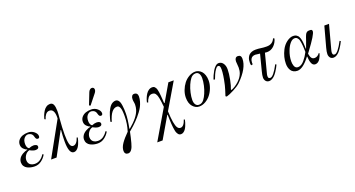

<svg xmlns="http://www.w3.org/2000/svg" viewBox="-56 -1537 4857 2625"><g transform="rotate(-20 2373.0 -224.0)"><path d="M48 -103Q48 -126 58 -147Q68 -168 83 -182.5Q98 -197 117 -208.5Q136 -220 154.5 -227Q173 -234 190 -237V-241Q166 -248 141 -273.5Q116 -299 116 -336Q116 -376 140.5 -404Q165 -432 200.5 -444Q236 -456 278 -456Q330 -456 367 -424.5Q404 -393 404 -359Q404 -329 378 -329Q362 -329 354 -341.5Q346 -354 340 -378Q336 -395 326 -406.5Q316 -418 304 -423Q292 -428 284 -430Q276 -432 270 -432Q238 -432 213 -403Q188 -374 188 -319Q188 -296 196 -276Q204 -256 220 -248Q258 -264 288 -264Q312 -264 328 -255Q344 -246 344 -228Q344 -194 296 -194Q264 -194 213 -222Q173 -210 150.5 -175.5Q128 -141 128 -107Q128 -82 137.5 -64Q147 -46 162.5 -37Q178 -28 192.5 -24Q207 -20 222 -20Q270 -20 305.5 -46.5Q341 -73 364 -110L378 -100Q353 -54 309 -21Q265 12 210 12Q182 12 155 6Q128 0 103 -12.5Q78 -25 63 -48.5Q48 -72 48 -103Z M450 0 725 -496Q726 -504 726 -520Q726 -574 709 -605Q692 -636 656 -636Q622 -636 599.5 -607Q577 -578 568 -542L552 -550Q559 -580 570.5 -607.5Q582 -635 599 -661.5Q616 -688 640.5 -704Q665 -720 694 -720Q730 -720 744 -687Q758 -654 758 -594Q758 -556 751 -484Q740 -356 740 -257Q740 -170 752.5 -121Q765 -72 798 -72Q852 -72 882 -164L896 -158Q891 -136 885 -115Q879 -94 868.5 -70Q858 -46 846 -29Q834 -12 817 0Q800 12 780 12Q708 12 708 -168Q708 -246 716 -334H710L530 0Z M966 -103Q966 -126 976 -147Q986 -168 1001 -182.5Q1016 -197 1035 -208.5Q1054 -220 1072.5 -227Q1091 -234 1108 -237V-241Q1084 -248 1059 -273.5Q1034 -299 1034 -336Q1034 -376 1058.5 -404Q1083 -432 1118.5 -444Q1154 -456 1196 -456Q1248 -456 1285 -424.5Q1322 -393 1322 -359Q1322 -329 1296 -329Q1280 -329 1272 -341.5Q1264 -354 1258 -378Q1254 -395 1244 -406.5Q1234 -418 1222 -423Q1210 -428 1202 -430Q1194 -432 1188 -432Q1156 -432 1131 -403Q1106 -374 1106 -319Q1106 -296 1114 -276Q1122 -256 1138 -248Q1176 -264 1206 -264Q1230 -264 1246 -255Q1262 -246 1262 -228Q1262 -194 1214 -194Q1182 -194 1131 -222Q1091 -210 1068.5 -175.5Q1046 -141 1046 -107Q1046 -82 1055.5 -64Q1065 -46 1080.5 -37Q1096 -28 1110.5 -24Q1125 -20 1140 -20Q1188 -20 1223.5 -46.5Q1259 -73 1282 -110L1296 -100Q1271 -54 1227 -21Q1183 12 1128 12Q1100 12 1073 6Q1046 0 1021 -12.5Q996 -25 981 -48.5Q966 -72 966 -103ZM1190 -518 1257 -689Q1265 -708 1278.5 -719Q1292 -730 1305 -730Q1324 -730 1332 -719.5Q1340 -709 1340 -695Q1340 -670 1315 -641L1209 -508Z M1388 -208Q1393 -230 1397.5 -246Q1402 -262 1410.5 -290Q1419 -318 1427.5 -338Q1436 -358 1450 -382Q1464 -406 1478 -421Q1492 -436 1512 -446Q1532 -456 1554 -456Q1574 -456 1588 -441.5Q1602 -427 1609 -407Q1616 -387 1620 -354.5Q1624 -322 1625 -299Q1626 -276 1626 -243Q1626 -163 1600 -31L1606 -28Q1745 -142 1775 -241Q1786 -278 1786 -312Q1786 -334 1782 -352Q1778 -370 1778 -394Q1778 -421 1789.5 -438.5Q1801 -456 1823 -456Q1848 -456 1861 -441.5Q1874 -427 1874 -402Q1874 -365 1862.5 -326.5Q1851 -288 1836 -259Q1821 -230 1795.5 -195.5Q1770 -161 1753 -142.5Q1736 -124 1709 -95Q1664 -48 1594 10Q1579 86 1558 164Q1528 282 1471 282Q1446 282 1433 267.5Q1420 253 1420 228Q1420 178 1458 123Q1496 68 1564 1Q1598 -106 1598 -210Q1598 -227 1598 -236Q1598 -245 1597 -262.5Q1596 -280 1595 -290Q1594 -300 1591 -315Q1588 -330 1584 -338.5Q1580 -347 1574 -355.5Q1568 -364 1560 -368Q1552 -372 1542 -372Q1454 -372 1406 -200Z M1894 276 2145 -150Q2141 -193 2137.5 -220.5Q2134 -248 2129 -276Q2124 -304 2118 -319.5Q2112 -335 2103 -348.5Q2094 -362 2081 -367Q2068 -372 2052 -372Q2018 -372 1995.5 -343Q1973 -314 1964 -278L1948 -286Q1955 -316 1965.5 -343Q1976 -370 1993 -397Q2010 -424 2034 -440Q2058 -456 2087 -456Q2098 -456 2107 -452.5Q2116 -449 2123.5 -440Q2131 -431 2136.5 -421Q2142 -411 2146 -392.5Q2150 -374 2153 -357Q2156 -340 2158 -312Q2160 -284 2162 -260Q2164 -236 2166 -198L2174 -197L2318 -444H2396L2177 -73Q2181 28 2191.5 87.5Q2202 147 2219 172.5Q2236 198 2262 198Q2312 198 2342 106L2356 112Q2351 134 2345 155Q2339 176 2328.5 200Q2318 224 2306 241Q2294 258 2277 270Q2260 282 2240 282Q2227 282 2216.5 277Q2206 272 2198 261Q2190 250 2184 237Q2178 224 2174 201Q2170 178 2167 157.5Q2164 137 2162 103.5Q2160 70 2159 42Q2158 14 2157 -30L2152 -32L1972 276Z M2542 -104Q2542 -63 2559 -37.5Q2576 -12 2608 -12Q2630 -12 2648 -22Q2666 -32 2680.5 -51Q2695 -70 2704.5 -87.5Q2714 -105 2725 -130Q2746 -178 2759 -235.5Q2772 -293 2772 -340Q2772 -381 2756 -406.5Q2740 -432 2708 -432Q2686 -432 2667.5 -422Q2649 -412 2634.5 -393.5Q2620 -375 2610 -356.5Q2600 -338 2589 -314Q2568 -266 2555 -208.5Q2542 -151 2542 -104ZM2470 -164Q2470 -216 2490 -269Q2510 -322 2542 -363Q2574 -404 2619.5 -430Q2665 -456 2712 -456Q2736 -456 2759.5 -445Q2783 -434 2802 -413Q2821 -392 2832.5 -357.5Q2844 -323 2844 -280Q2844 -228 2824.5 -175Q2805 -122 2773 -81Q2741 -40 2696 -14Q2651 12 2604 12Q2551 12 2510.5 -34Q2470 -80 2470 -164Z M2910 -268Q2920 -296 2932 -323.5Q2944 -351 2963 -383.5Q2982 -416 3005 -436Q3028 -456 3052 -456Q3091 -456 3115.5 -422Q3140 -388 3140 -335Q3140 -273 3123 -187.5Q3106 -102 3087 -58L3094 -50Q3153 -74 3203.5 -120Q3254 -166 3275 -220Q3290 -258 3290 -304Q3290 -327 3287 -351Q3284 -374 3284 -394Q3284 -422 3296 -439Q3308 -456 3331 -456Q3380 -456 3380 -402Q3380 -264 3214 -102Q3180 -70 3111 -34Q3042 2 3002 12L2986 2Q3018 -94 3030 -144Q3062 -286 3062 -361Q3062 -394 3054.5 -407.5Q3047 -421 3031 -421Q3014 -421 2992 -390.5Q2970 -360 2956 -327Q2942 -294 2930 -262Z M3590 -456Q3630 -456 3668 -450Q3704 -444 3750 -444Q3838 -444 3868 -520L3886 -511Q3870 -450 3827.5 -410Q3785 -370 3726 -370Q3715 -370 3697 -373L3626 -101Q3619 -76 3619 -62Q3619 -54 3620 -48Q3621 -42 3623.5 -36Q3626 -30 3633 -27Q3640 -24 3649 -24Q3695 -24 3775 -176L3790 -167Q3778 -142 3768 -123Q3758 -104 3740 -77Q3722 -50 3705 -32Q3688 -14 3665.5 -1Q3643 12 3621 12Q3590 12 3572.5 -9.5Q3555 -31 3555 -62Q3555 -94 3570 -150L3630 -384Q3580 -392 3563 -392Q3540 -392 3524 -384Q3508 -376 3499.5 -362Q3491 -348 3487.5 -333Q3484 -318 3484 -302Q3484 -291 3486 -281L3461 -275Q3456 -290 3456 -312Q3456 -334 3459 -353Q3462 -372 3471.5 -391.5Q3481 -411 3495.5 -424.5Q3510 -438 3534 -447Q3558 -456 3590 -456Z M3914 -132Q3914 -228 3963 -325Q3992 -382 4041 -419Q4090 -456 4136 -456Q4150 -456 4162.5 -453Q4175 -450 4184.5 -443Q4194 -436 4201.5 -429Q4209 -422 4214.5 -409.5Q4220 -397 4224 -386.5Q4228 -376 4231 -359.5Q4234 -343 4235.5 -330.5Q4237 -318 4238 -299Q4239 -280 4239.5 -267Q4240 -254 4240 -234H4245Q4264 -282 4283 -338Q4293 -368 4297.5 -381.5Q4302 -395 4309.5 -411Q4317 -427 4322 -432.5Q4327 -438 4336.5 -444Q4346 -450 4355 -451Q4364 -452 4380 -452Q4399 -452 4405.5 -445Q4412 -438 4412 -424Q4412 -380 4267 -186L4246 -158Q4253 -114 4268 -93Q4283 -72 4312 -72Q4355 -72 4386 -116L4396 -110Q4391 -92 4384 -75Q4377 -58 4364.5 -36.5Q4352 -15 4333 -1.5Q4314 12 4292 12Q4272 12 4259 1Q4246 -10 4238 -31.5Q4230 -53 4227 -74.5Q4224 -96 4222 -126H4218Q4114 12 4032 12Q4000 12 3976 -1Q3952 -14 3939 -35Q3926 -56 3920 -80Q3914 -104 3914 -132ZM3994 -136Q3994 -120 3996 -105Q3998 -90 4004 -72Q4010 -54 4023 -43Q4036 -32 4056 -32Q4080 -32 4104 -46Q4128 -60 4149 -85Q4170 -110 4187 -136Q4204 -162 4220 -193Q4219 -224 4218.5 -244Q4218 -264 4216 -288Q4214 -312 4211.5 -327.5Q4209 -343 4205.5 -359.5Q4202 -376 4196 -386Q4190 -396 4183 -404Q4176 -412 4166 -416Q4156 -420 4144 -420Q4110 -420 4078 -383Q4046 -346 4024 -288Q3994 -212 3994 -136Z M4492 -62Q4492 -94 4507 -150L4587 -444H4655L4563 -101Q4556 -76 4556 -62Q4556 -54 4557 -48Q4558 -42 4561 -36Q4564 -30 4570 -27Q4576 -24 4586 -24Q4631 -24 4711 -176L4726 -167Q4713 -142 4703.5 -123.5Q4694 -105 4675.5 -77.5Q4657 -50 4640.5 -32Q4624 -14 4602 -1Q4580 12 4558 12Q4526 12 4509 -9.5Q4492 -31 4492 -62Z"/></g></svg>

Font: Old Standard TT
Style: Italic
Weight: 400
Italic angle: -15.2°
Designer: Alexey Kryukov <alexios@thessalonica.org.ru>
Version: Version 2.2